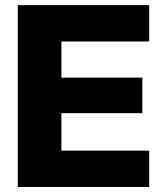

<svg xmlns="http://www.w3.org/2000/svg" viewBox="-20 -748 655 768"><path d="M51.3 0V-727.5H576.7V-582H225.6V-437.5H549.3V-295.4H225.6V-145.5H576.7V0Z"/></svg>

Font: Inter 24pt ExtraBold
Style: Regular
Weight: 800
Designer: Rasmus Andersson
Foundry: rsms
Version: Version 4.001;git-66647c0bb